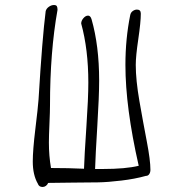

<svg xmlns="http://www.w3.org/2000/svg" viewBox="-20 -725 726 761"><path d="M558.1 -27.8Q514.2 -15.6 460.9 -9.3Q407.7 -2.9 369.1 -2.2Q330.6 -1.5 266.8 -1.2Q203.1 -1 170.9 0Q168 7.3 161.9 11.7Q155.8 16.1 148.9 16.1Q134.3 16.1 129.9 2.9Q109.9 -31.7 109.9 -85Q109.9 -129.4 120.1 -213.6Q130.4 -297.9 132.8 -331.1Q147.5 -574.7 161.1 -681.2Q164.1 -691.4 173.8 -698.2Q183.6 -705.1 193.8 -705.1Q202.6 -705.1 205.3 -700.4Q208 -695.8 208 -686Q178.2 -519.5 178.2 -308.1Q178.2 -283.7 176 -234.4Q173.8 -185.1 173.8 -160.2Q173.8 -107.4 182.1 -59.1Q252 -59.1 313 -56.2Q314.5 -106 322.3 -221.2Q330.1 -336.4 330.1 -397.9Q330.1 -528.8 301.8 -631.8Q301.8 -642.6 310.5 -652.8Q319.3 -663.1 329.1 -663.1Q338.4 -663.1 342.8 -648.9Q373 -543.5 373 -405.8Q373 -343.8 365.7 -225.8Q358.4 -107.9 356.9 -55.2H387.2Q478 -55.2 529.8 -67.9Q477.1 -299.3 477.1 -467.8Q477.1 -571.3 496.1 -665Q498 -675.3 506.1 -681.2Q514.2 -687 522.9 -687Q538.1 -687 538.1 -670.9Q538.1 -637.7 528.1 -569.8Q518.1 -502 518.1 -467.8Q518.1 -407.7 532.7 -323.7Q547.4 -239.7 561.8 -164.8Q576.2 -89.8 576.2 -51.8Q576.2 -42 571.5 -34.9Q566.9 -27.8 558.1 -27.8Z"/></svg>

Font: Zhizn
Style: Regular
Weight: 400
Designer: Peter Zharnov
Foundry: Peter Zharnov
Version: Version 1.000